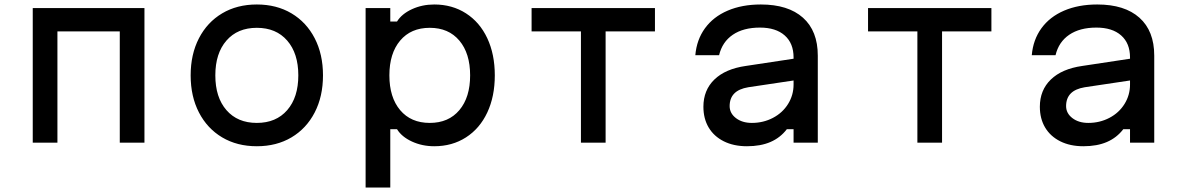

<svg xmlns="http://www.w3.org/2000/svg" viewBox="-20 -636 5290 856"><path d="M126 -600H624V0H514V-496H236V0H126Z M830 -300Q830 -394 867 -465.5Q904 -537 970.5 -576.5Q1037 -616 1125 -616Q1213 -616 1279.5 -576.5Q1346 -537 1383 -465.5Q1420 -394 1420 -300Q1420 -206 1383 -134.5Q1346 -63 1279.5 -23.5Q1213 16 1125 16Q1037 16 970.5 -23.5Q904 -63 867 -134.5Q830 -206 830 -300ZM1310 -300Q1310 -398 1260.5 -455Q1211 -512 1125 -512Q1039 -512 989.5 -455Q940 -398 940 -300Q940 -202 989.5 -145Q1039 -88 1125 -88Q1211 -88 1260.5 -145Q1310 -202 1310 -300Z M1610 -600H1720V-540H1750Q1771 -574 1816.5 -595Q1862 -616 1916 -616Q1996 -616 2057.5 -576.5Q2119 -537 2152.5 -465.5Q2186 -394 2186 -300Q2186 -206 2152.5 -134.5Q2119 -63 2057.5 -23.5Q1996 16 1916 16Q1862 16 1816.5 -5Q1771 -26 1750 -60H1720V200H1610ZM2076 -300Q2076 -398 2028 -455Q1980 -512 1896 -512Q1812 -512 1764 -455Q1716 -398 1716 -300Q1716 -202 1764 -145Q1812 -88 1896 -88Q1980 -88 2028 -145Q2076 -202 2076 -300Z M2570 -496H2350V-600H2900V-496H2680V0H2570Z M3530 -279 3316 -247Q3274 -240 3253.5 -219Q3233 -198 3233 -163Q3233 -131 3261 -109.5Q3289 -88 3332 -88Q3383 -88 3426 -110.5Q3469 -133 3493.5 -172.5Q3518 -212 3518 -259V-380Q3518 -443 3478.5 -478Q3439 -513 3368 -513Q3294 -513 3247 -481Q3200 -449 3186 -390H3080Q3086 -459 3123 -510Q3160 -561 3224 -588.5Q3288 -616 3372 -616Q3494 -616 3560 -557Q3626 -498 3626 -388V0H3518V-60H3488Q3459 -22 3415 -3Q3371 16 3310 16Q3251 16 3207 -6Q3163 -28 3139.5 -67.5Q3116 -107 3116 -160Q3116 -234 3165 -281.5Q3214 -329 3305 -342L3530 -376Z M4070 -496H3850V-600H4400V-496H4180V0H4070Z M5030 -279 4816 -247Q4774 -240 4753.5 -219Q4733 -198 4733 -163Q4733 -131 4761 -109.5Q4789 -88 4832 -88Q4883 -88 4926 -110.5Q4969 -133 4993.5 -172.5Q5018 -212 5018 -259V-380Q5018 -443 4978.5 -478Q4939 -513 4868 -513Q4794 -513 4747 -481Q4700 -449 4686 -390H4580Q4586 -459 4623 -510Q4660 -561 4724 -588.5Q4788 -616 4872 -616Q4994 -616 5060 -557Q5126 -498 5126 -388V0H5018V-60H4988Q4959 -22 4915 -3Q4871 16 4810 16Q4751 16 4707 -6Q4663 -28 4639.5 -67.5Q4616 -107 4616 -160Q4616 -234 4665 -281.5Q4714 -329 4805 -342L5030 -376Z"/></svg>

Font: Martian Mono VF sWd Rg
Style: Regular
Weight: 400
Width: 6
Monospace: yes
Designer: Roman Shamin
Foundry: Evil Martians
Version: Version 1.100